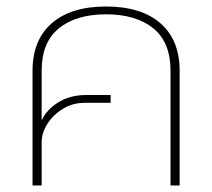

<svg xmlns="http://www.w3.org/2000/svg" viewBox="-20 -570 652 590"><path d="M80 -353Q80 -447 139 -498.5Q198 -550 306 -550Q414 -550 473 -498.5Q532 -447 532 -353V0H504V-353Q504 -440 451 -483Q398 -526 306 -526Q214 -526 161 -483Q108 -440 108 -353V-200Q124 -234 160 -256Q196 -278 244 -278H320V-254H239Q204 -254 174 -236Q144 -218 126 -190Q108 -162 108 -133V0H80Z"/></svg>

Font: Prompt Thin
Style: Regular
Weight: 250
Designer: Katatrad Team
Foundry: CadsonDemak
Version: Version 1.001